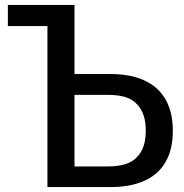

<svg xmlns="http://www.w3.org/2000/svg" viewBox="-20 -761 748 781"><path d="M12 -655H173V0H429C582 0 683 -68 683 -229C683 -390 582 -460 429 -460H283V-741H12ZM283 -375H420C475 -375 515 -363 537 -337C562 -311 573 -276 573 -230C573 -183 562 -147 537 -122C515 -97 475 -84 419 -84H283Z"/></svg>

Font: Cheyenne Sans Medium
Style: Regular
Weight: 500
Designer: The Public Sans project authors (U.S. Web Design System), Libre Franklin designed by Pablo Impallari and Rodrigo Fuenzal
Foundry: The Cheyenne Sans Project Authors
Version: Version 2.007